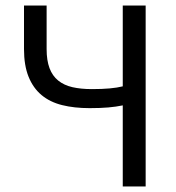

<svg xmlns="http://www.w3.org/2000/svg" viewBox="-20 -676 638 696"><path d="M425 0V-294Q401 -289 372.5 -286.5Q344 -284 305 -284Q249 -284 205 -295Q161 -306 130.5 -331.5Q100 -357 83.5 -398Q67 -439 67 -498V-656H149V-498Q149 -457 159.5 -429Q170 -401 191 -384Q212 -367 242.5 -360Q273 -353 313 -353Q350 -353 377.5 -355.5Q405 -358 425 -363V-656H508V0Z"/></svg>

Font: Processing Sans Pro
Style: Regular
Weight: 400
Designer: Paul D. Hunt
Foundry: Adobe Systems Incorporated
Version: Version 2.020;PS 2.000;hotconv 1.0.86;makeotf.lib2.5.63406